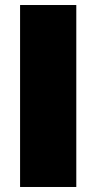

<svg xmlns="http://www.w3.org/2000/svg" viewBox="-20 -745 384 765"><path d="M60 0V-725H284V0Z"/></svg>

Font: Archivo Expanded Black
Style: Regular
Weight: 900
Width: 7
Designer: Hector Gatti
Foundry: Omnibus-Type
Version: Version 2.001